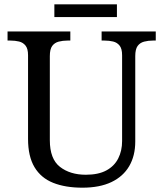

<svg xmlns="http://www.w3.org/2000/svg" viewBox="-20 -860 757 890"><path d="M362 10Q283 10 226.5 -12.5Q170 -35 140 -85Q110 -135 110 -216V-604Q110 -634 98.5 -648.5Q87 -663 68.5 -667.5Q50 -672 28 -672H15V-714H306V-672H293Q271 -672 252 -667Q233 -662 222 -647Q211 -632 211 -600V-210Q211 -123 258 -86.5Q305 -50 378 -50Q436 -50 473 -70Q510 -90 528 -125.5Q546 -161 546 -206V-604Q546 -634 534.5 -648.5Q523 -663 504.5 -667.5Q486 -672 464 -672H451V-714H702V-672H689Q667 -672 648 -667Q629 -662 618 -647Q607 -632 607 -600V-204Q607 -138 579 -90Q551 -42 496.5 -16Q442 10 362 10ZM232 -781V-840H522V-781Z"/></svg>

Font: Noto Serif Telugu
Style: Regular
Weight: 400
Designer: Jelle Bosma - Monotype Design Team
Foundry: Monotype Imaging Inc.
Version: Version 2.003